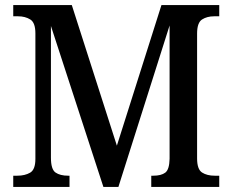

<svg xmlns="http://www.w3.org/2000/svg" viewBox="-20 -734 913 754"><path d="M32 0V-44H48Q78 -44 98.5 -56Q119 -68 119 -110V-603Q119 -645 99 -657.5Q79 -670 51 -670H32V-714H262L439 -162L614 -714H841V-670H821Q793 -670 773.5 -657.5Q754 -645 754 -602V-112Q754 -69 773.5 -56.5Q793 -44 823 -44H841V0H574V-44H582Q613 -44 629 -56Q645 -68 646 -110V-634L445 0H386L180 -632V-115Q180 -69 198 -56.5Q216 -44 248 -44H253V0Z"/></svg>

Font: Noto Serif Khmer SemiCondensed Medium
Style: Regular
Weight: 500
Width: 4
Designer: Danh Hong and the Monotype Design Team
Foundry: Monotype Imaging Inc.
Version: Version 2.004; ttfautohint (v1.8.4.7-5d5b)